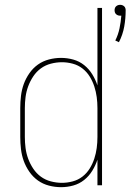

<svg xmlns="http://www.w3.org/2000/svg" viewBox="-20 -768 541 796"><path d="M473 -593 458 -600Q470 -624 475.5 -650.5Q481 -677 483 -703Q481 -703 480 -703Q479 -703 478 -703Q473 -703 469 -704.5Q465 -706 461.5 -709Q458 -712 456.5 -716.5Q455 -721 455 -726Q455 -730 456.5 -734.5Q458 -739 461.5 -742Q465 -745 469 -746.5Q473 -748 478 -748Q483 -748 487 -746.5Q491 -745 494.5 -742Q498 -739 499.5 -734.5Q501 -730 501 -726Q501 -691 495 -657.5Q489 -624 473 -593ZM233 8Q208 8 183 1.5Q158 -5 137.5 -19.5Q117 -34 102 -55.5Q87 -77 78.5 -100.5Q70 -124 67 -149.5Q64 -175 64 -200V-320Q64 -345 67 -370.5Q70 -396 78.5 -419.5Q87 -443 102 -464.5Q117 -486 137.5 -500.5Q158 -515 183 -521.5Q208 -528 233 -528Q259 -528 284 -521Q309 -514 329 -498Q349 -482 362.5 -460Q376 -438 384 -414V-735H403V0H384V-106Q376 -82 362.5 -60Q349 -38 329 -22Q309 -6 284 1Q259 8 233 8ZM237 -10Q259 -10 281.5 -16Q304 -22 322 -36Q340 -50 352 -69.5Q364 -89 371 -110.5Q378 -132 381 -154.5Q384 -177 384 -200V-320Q384 -343 381 -365.5Q378 -388 371 -409.5Q364 -431 352 -450.5Q340 -470 322 -484Q304 -498 281.5 -504Q259 -510 237 -510Q214 -510 191 -504Q168 -498 149.5 -484.5Q131 -471 118 -451.5Q105 -432 97 -410.5Q89 -389 86 -366Q83 -343 83 -320V-200Q83 -177 86 -154Q89 -131 97 -109.5Q105 -88 118 -68.5Q131 -49 149.5 -35.5Q168 -22 191 -16Q214 -10 237 -10Z"/></svg>

Font: Zed Mono Thin
Style: Regular
Weight: 100
Monospace: yes
Designer: Belleve Invis
Foundry: Belleve Invis
Version: Version 1.0.0; ttfautohint (v1.8.4)